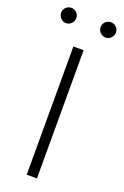

<svg xmlns="http://www.w3.org/2000/svg" viewBox="-207 -906 617 956"><g transform="rotate(20 101.0 -428.5)"><path d="M-32.2 -845.2Q-20.5 -856.9 -3.9 -856.9Q12.7 -856.9 24.4 -845.2Q36.1 -833.5 36.1 -816.9Q36.1 -800.3 24.4 -788.1Q12.7 -775.9 -3.9 -775.9Q-20.5 -775.9 -32.2 -788.1Q-43.9 -800.3 -43.9 -816.9Q-43.9 -833.5 -32.2 -845.2ZM177.2 -845.2Q189.5 -856.9 206.1 -856.9Q222.7 -856.9 234.4 -845.2Q246.1 -833.5 246.1 -816.9Q246.1 -800.3 234.4 -788.1Q222.7 -775.9 206.1 -775.9Q189.5 -775.9 177.2 -788.1Q165 -800.3 165 -816.9Q165 -833.5 177.2 -845.2ZM125 0H70.8V-679.2H125Z"/></g></svg>

Font: Rawengulk
Style: Demibold
Weight: 600
Version: Version 0.92